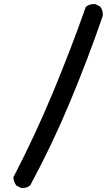

<svg xmlns="http://www.w3.org/2000/svg" viewBox="-20 -845 540 959"><path d="M83.5 92.8 64 83 62 82 60.5 80.1Q49.3 64 46.9 43.9L46.4 41L47.9 38.6Q153.3 -165 242.7 -378.9Q331.5 -592.3 407.7 -808.1L408.7 -810.5L411.1 -812.5Q429.7 -826.7 455.1 -824.2H457L458.5 -823.2L478 -813.5L480 -812.5L481.4 -810.5Q495.6 -792 493.2 -766.6V-765.6L492.7 -764.2Q418.5 -548.3 329.6 -335.9Q241.2 -123.5 131.8 79.1L130.9 80.6L129.4 81.5Q121.1 88.9 110.4 91.8Q99.6 94.7 86.9 93.8H85Z"/></svg>

Font: NaikaiFont
Style: Bold
Weight: 700
Version: Version 1.89